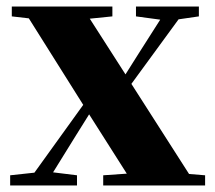

<svg xmlns="http://www.w3.org/2000/svg" viewBox="-20 -566 657 586"><path d="M395 -516 469 -506 404 -404 363 -339 254 -509 323 -516V-546H16V-516L68 -510L234 -246L85 -39L11 -31V0H215V-31L142 -40L212 -153L252 -217L367 -36L295 -31V0H606V-31L557 -35L381 -310L525 -507L587 -516V-546H395Z"/></svg>

Font: Noto Serif CJK SC Black
Style: Regular
Weight: 900
Designer: Ryoko NISHIZUKA 西塚涼子 (kana & ideographs); Frank Grießhammer (Latin, Greek & Cyrillic); Wenlong ZHANG 张文龙 (bopomofo); San
Foundry: Adobe
Version: Version 2.001;hotconv 1.1.0;makeotfexe 2.6.0